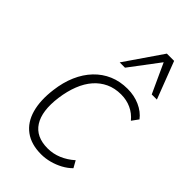

<svg xmlns="http://www.w3.org/2000/svg" viewBox="-229 -816 898 898"><g transform="rotate(45 220.5 -366.5)"><path d="M231 8Q165 8 123 -23Q81 -54 65 -111Q49 -168 59 -245Q66 -302 86 -348Q106 -394 137.5 -427Q169 -460 210 -477.5Q251 -495 301 -495Q345 -495 382 -478.5Q419 -462 441 -433L417 -400Q395 -427 364.5 -441Q334 -455 298 -455Q256 -455 223 -439.5Q190 -424 165.5 -396Q141 -368 125 -327.5Q109 -287 102 -236Q89 -138 122.5 -85.5Q156 -33 233 -33Q269 -33 302.5 -47Q336 -61 365 -87L384 -53Q365 -34 340 -20.5Q315 -7 287 0.5Q259 8 231 8ZM187 -556 314 -741H362L433 -556H399L332 -702L222 -556Z"/></g></svg>

Font: Nunito Sans 10pt SemiCondensed ExtraLight
Style: Italic
Weight: 250
Width: 4
Italic angle: -9°
Designer: Vernon Adams
Foundry: Vernon Adams
Version: Version 3.101;gftools[0.9.27]